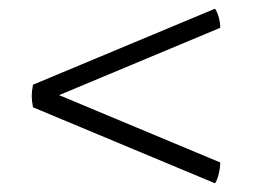

<svg xmlns="http://www.w3.org/2000/svg" viewBox="-20 -543 600 442"><path d="M475 -121 56 -296Q53 -312 53 -322Q53 -332 56 -348L475 -523Q480 -516 483.5 -503.5Q487 -491 487 -479L116 -324L487 -169Q487 -157 483.5 -142.5Q480 -128 475 -121Z"/></svg>

Font: Scope One
Style: Regular
Weight: 400
Designer: Dalton Maag Ltd
Foundry: Dalton Maag Ltd
Version: Version 1.002; ttfautohint (v1.4.1) -l 11 -r 50 -G 50 -x 14 